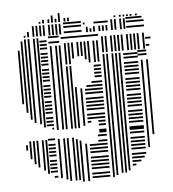

<svg xmlns="http://www.w3.org/2000/svg" viewBox="-54 -593 773 858"><g transform="rotate(-5 333.0 -164.0)"><path d="M52 56H44V32H52ZM52 -152H44V-392H52ZM68 96H60V16H68ZM68 -112H60V-432H68ZM84 120H76V16H84ZM84 -80H76V-440H84ZM100 136H92V16H100ZM100 -64H92V-440H100ZM124 152H116V16H124ZM124 -56H116V-440H124ZM140 168H132V16H140ZM140 -40H132V-440H140ZM176 188H160V180H176ZM176 164H144V156H176ZM176 148H144V140H176ZM176 132H144V124H176ZM176 116H144V108H176ZM176 92H144V84H176ZM176 76H144V68H176ZM176 60H144V52H176ZM176 44H144V36H176ZM176 20H144V12H176ZM176 -28H168V-36H176ZM176 -44H144V-52H176ZM176 -60H144V-68H176ZM176 -76H144V-84H176ZM176 -100H144V-108H176ZM176 -116H144V-124H176ZM176 -132H144V-140H176ZM176 -148H144V-156H176ZM176 -172H144V-180H176ZM176 -188H144V-196H176ZM176 -204H144V-212H176ZM176 -220H144V-228H176ZM176 -244H144V-252H176ZM176 -260H144V-268H176ZM176 -276H144V-284H176ZM176 -292H144V-300H176ZM176 -316H144V-324H176ZM176 -332H144V-340H176ZM176 -348H144V-356H176ZM176 -364H144V-372H176ZM176 -388H144V-396H176ZM176 -404H144V-412H176ZM176 -420H144V-428H176ZM196 192H188V16H196ZM196 -24H188V-400H196ZM220 200H212V16H220ZM220 -24H212V-400H220ZM236 208H228V16H236ZM236 -24H228V-400H236ZM232 -412H184V-420H232ZM232 -436H184V-444H232ZM260 208H252V16H260ZM260 -24H252V-304H260ZM276 208H268V24H276ZM276 -24H268V-304H276ZM292 216H284V32H292ZM292 -24H284V-208H292ZM316 216H308V48H316ZM316 -32H308V-200H316ZM408 204H328V196H408ZM408 188H328V180H408ZM408 164H328V156H408ZM408 148H328V140H408ZM408 132H328V124H408ZM408 116H328V108H408ZM408 92H328V84H408ZM408 76H328V68H408ZM408 60H328V52H408ZM408 44H368V36H408ZM408 20H368V12H408ZM408 4H376V-4H408ZM408 -4H376V-12H408ZM408 -28H376V-36H408ZM344 -44H328V-52H344ZM408 -44H376V-52H408ZM408 -60H328V-68H408ZM408 -76H328V-84H408ZM408 -100H328V-108H408ZM408 -116H328V-124H408ZM408 -132H328V-140H408ZM408 -148H328V-156H408ZM408 -172H328V-180H408ZM408 -188H328V-196H408ZM408 -204H336V-212H408ZM408 -220H360V-228H408ZM408 -244H376V-252H408ZM408 -260H376V-268H408ZM408 -276H376V-284H408ZM408 -292H376V-300H408ZM260 -312H252V-408H260ZM276 -312H268V-408H276ZM292 -336H284V-408H292ZM316 -344H308V-408H316ZM332 -344H324V-408H332ZM348 -328H340V-408H348ZM364 -312H356V-408H364ZM388 -312H380V-408H388ZM404 -312H396V-408H404ZM408 -428H240V-436H408ZM428 208H420V-344H428ZM444 200H436V-344H444ZM468 192H460V-344H468ZM484 192H476V-344H484ZM500 184H492V-344H500ZM528 164H512V156H528ZM552 148H512V140H552ZM568 132H512V124H568ZM576 116H512V108H576ZM576 92H512V84H576ZM576 76H512V68H576ZM576 60H512V52H576ZM576 44H512V36H576ZM576 20H512V12H576ZM576 4H512V-4H576ZM576 -4H512V-12H576ZM576 -28H512V-36H576ZM576 -44H512V-52H576ZM576 -60H512V-68H576ZM576 -76H512V-84H576ZM576 -100H512V-108H576ZM576 -116H512V-124H576ZM576 -132H512V-140H576ZM576 -148H512V-156H576ZM576 -172H512V-180H576ZM576 -188H512V-196H576ZM576 -204H512V-212H576ZM576 -220H512V-228H576ZM576 -244H512V-252H576ZM576 -260H512V-268H576ZM576 -276H512V-284H576ZM576 -292H512V-300H576ZM576 -316H512V-324H576ZM576 -332H512V-340H576ZM596 88H588V-304H596ZM620 32H612V-304H620ZM616 -324H576V-332H616ZM616 -340H576V-348H616ZM428 -352H420V-424H428ZM444 -352H436V-424H444ZM468 -352H460V-424H468ZM484 -352H476V-424H484ZM500 -352H492V-424H500ZM516 -352H508V-424H516ZM540 -352H532V-424H540ZM556 -352H548V-424H556ZM572 -352H564V-424H572ZM588 -352H580V-424H588ZM612 -352H604V-424H612ZM632 -364H616V-372H632ZM640 -396H616V-404H640ZM84 -448H76V-456H84ZM100 -448H92V-472H100ZM124 -448H116V-496H124ZM140 -448H132V-496H140ZM156 -448H148V-496H156ZM172 -448H164V-496H172ZM196 -448H188V-496H196ZM212 -448H204V-496H212ZM228 -448H220V-496H228ZM244 -448H236V-496H244ZM336 -452H256V-460H336ZM336 -476H256V-484H336ZM336 -492H256V-500H336ZM364 -448H356V-472H364ZM380 -448H372V-464H380ZM396 -448H388V-472H396ZM420 -448H412V-472H420ZM436 -448H428V-472H436ZM452 -448H444V-472H452ZM352 -484H344V-492H352ZM456 -484H392V-492H456ZM476 -448H468V-496H476ZM492 -448H484V-496H492ZM516 -448H508V-496H516ZM532 -448H524V-496H532ZM616 -452H536V-460H616ZM616 -476H536V-484H616ZM608 -492H536V-500H608ZM156 -504H148V-512H156ZM172 -504H164V-520H172ZM196 -504H188V-520H196ZM212 -504H204V-520H212ZM228 -504H220V-520H228ZM244 -504H236V-520H244ZM268 -504H260V-520H268ZM284 -504H276V-520H284ZM492 -504H484V-512H492ZM516 -504H508V-512H516ZM532 -504H524V-512H532ZM548 -504H540V-512H548ZM564 -504H556V-512H564ZM588 -504H580V-512H588ZM212 -520H204V-536H212ZM244 -520H236V-544H244Z"/></g></svg>

Font: Rubik Lines
Style: Regular
Weight: 400
Designer: Hubert and Fischer, NaN
Foundry: Hubert and Fischer, NaN
Version: Version 2.201